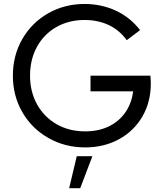

<svg xmlns="http://www.w3.org/2000/svg" viewBox="-20 -741 838 983"><path d="M45.9 -353.5Q45.9 -457 94.2 -541Q142.6 -625 226.6 -672.9Q310.5 -720.7 413.1 -720.7Q498 -720.7 571.8 -687Q645.5 -653.3 697.3 -586.9L628.9 -535.2Q590.8 -587.9 535.6 -613.3Q480.5 -638.7 413.1 -638.7Q332 -638.7 268.6 -602.5Q205.1 -566.4 169.4 -501.5Q133.8 -436.5 133.8 -353.5Q133.8 -271.5 169.9 -206.5Q206.1 -141.6 270 -105Q334 -68.4 416 -68.4Q491.2 -68.4 547.4 -99.1Q603.5 -129.9 633.8 -185.1Q664.1 -240.2 664.1 -312.5L698.2 -273.4H443.4V-353.5H750Q752 -330.1 752 -312.5Q752 -218.8 709 -144.5Q666 -70.3 589.4 -28.3Q512.7 13.7 416 13.7Q312.5 13.7 227.5 -34.7Q142.6 -83 94.2 -167Q45.9 -251 45.9 -353.5ZM390.6 222.7H334L373 58.6H453.1Z"/></svg>

Font: Wanted Sans Std Variable
Style: Regular
Weight: 400
Designer: Original Design by Kil Hyung-jin and Kang Hanbin, Wanted Lab, Inc;
Foundry: Wanted Lab, Inc.
Version: Version 1.003;Glyphs 3.2 (3227)